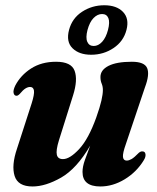

<svg xmlns="http://www.w3.org/2000/svg" viewBox="-20 -682 583 712"><path d="M508.5 -120.5Q518 -120.5 519.5 -110.2Q521 -100 513 -87.5Q486.5 -44 442.5 -17.2Q398.5 9.5 352 9.5Q286 9.5 286 -44.5Q286 -64 295 -89.2Q304 -114.5 314.5 -142Q264.5 -56.5 206.8 -23.5Q149 9.5 100.5 9.5Q46.5 9.5 34.2 -29.5Q22 -68.5 43 -130.5L97 -297.5Q108 -332 106 -345.8Q104 -359.5 91.5 -359.5Q83.5 -359.5 74.5 -354Q65.5 -348.5 53 -333.5Q45.5 -326 40.5 -327Q33 -327 30.5 -336.8Q28 -346.5 36.5 -364.5Q56.5 -403 95.2 -428Q134 -453 188 -453Q244.5 -453 256.8 -419.2Q269 -385.5 251 -328.5L198.5 -161.5Q187 -124 190.8 -108Q194.5 -92 213.5 -92Q239 -92 273.8 -129.5Q308.5 -167 337 -246.5Q350.5 -284.5 356 -308.8Q361.5 -333 361.5 -348Q361.5 -361.5 357 -372Q352.5 -382.5 352.5 -396.5Q352.5 -422.5 382.5 -437.8Q412.5 -453 469 -453Q516 -453 525.8 -429.2Q535.5 -405.5 517.5 -358L447 -148.5Q434.5 -113.5 436 -100Q437.5 -86.5 450 -86.5Q458 -86.5 468 -92.2Q478 -98 495 -115.5Q502.5 -121.5 508.5 -120.5ZM318 -479Q273.5 -479 249 -503Q224.5 -527 236 -571Q247.5 -614.5 284.5 -638.5Q321.5 -662.5 366.5 -662.5Q412.5 -662.5 436.2 -637.8Q460 -613 449 -571Q438 -528.5 401 -503.8Q364 -479 318 -479ZM358.5 -630Q341.5 -630 327 -615.2Q312.5 -600.5 304.5 -571Q297 -542 303.8 -526.8Q310.5 -511.5 327.5 -511.5Q344.5 -511.5 358.8 -527Q373 -542.5 380.5 -571Q388 -600 381.8 -615Q375.5 -630 358.5 -630Z"/></svg>

Font: Fraunces 144pt Soft
Style: Bold Italic
Weight: 700
Italic angle: -16°
Version: Version 1.000;[b76b70a41]